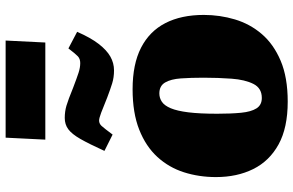

<svg xmlns="http://www.w3.org/2000/svg" viewBox="-200 -825 1042 682"><g transform="rotate(-90 321.0 -484.0)"><path d="M301 17Q208 17 149 -15.5Q90 -48 61.5 -105.5Q33 -163 33 -238Q33 -298 50 -351.5Q67 -405 104.5 -446Q142 -487 201.5 -510.5Q261 -534 345 -534Q434 -534 492.5 -504Q551 -474 580 -417.5Q609 -361 609 -281Q609 -224 593 -170.5Q577 -117 541 -75Q505 -33 446 -8Q387 17 301 17ZM314 -75Q349 -75 364 -105Q379 -135 382.5 -182.5Q386 -230 386 -282Q386 -327 383.5 -362.5Q381 -398 369 -418.5Q357 -439 330 -439Q314 -439 300.5 -430Q287 -421 277.5 -398.5Q268 -376 263 -336Q258 -296 258 -233Q258 -184 261.5 -148.5Q265 -113 277 -94Q289 -75 314 -75ZM173 -985H518L511 -844H166ZM412 -600Q387 -600 366 -606.5Q345 -613 316 -624Q282 -638 262 -645.5Q242 -653 234 -653Q223 -653 215 -644.5Q207 -636 184 -605L126 -634Q151 -689 168.5 -719.5Q186 -750 203 -762.5Q220 -775 243 -775Q266 -775 286.5 -769Q307 -763 351 -745Q385 -732 403.5 -726Q422 -720 438 -720Q453 -720 462 -728.5Q471 -737 490 -762L549 -731Q528 -683 506 -654.5Q484 -626 461 -613Q438 -600 412 -600Z"/></g></svg>

Font: Literata Black
Style: Italic
Weight: 900
Italic angle: -2°
Designer: Latin by Veronika Burian and Jose Scaglione. Greek by Irene Vlachou. Cyrillic by Vera Evstafieva
Foundry: TypeTogether
Version: Version 3.002